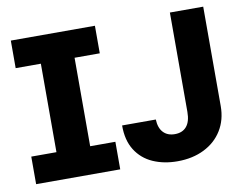

<svg xmlns="http://www.w3.org/2000/svg" viewBox="-78 -814 1185 931"><g transform="rotate(-10 515.0 -348.5)"><path d="M29.3 -707H443.4V-571.3H319.3V-135.7H443.4V0H29.3V-135.7H153.3V-571.3H29.3ZM976.6 -707V-217.8Q976.6 -149.9 944.8 -98.4Q913.1 -46.9 856 -18.6Q798.8 9.8 724.6 9.8Q657.2 9.8 603.8 -13.9Q550.3 -37.6 519.5 -86.4Q488.8 -135.3 489.3 -208H655.3Q656.7 -166.5 677.5 -144.3Q698.2 -122.1 734.4 -122.1Q772 -122.1 792.2 -146.2Q812.5 -170.4 812.5 -217.8V-707Z"/></g></svg>

Font: Pretendard GOV ExtraBold
Style: Regular
Weight: 800
Designer: Base glyphs from Inter by Rasmus Andersson; Hangeul glyphs from Noto Sans CJK(Source Han Sans) by Jang Soo-young and Kan
Foundry: Kil Hyung-jin
Version: Version 1.309